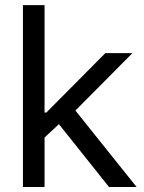

<svg xmlns="http://www.w3.org/2000/svg" viewBox="-20 -748 575 768"><path d="M152.8 -192.9V-297.9H165.5L401.4 -535.6H509.8L257.8 -281.7H248.5ZM71.8 0V-727.5H158.2V0ZM416 0 207 -262.2 268.1 -322.8 526.4 0Z"/></svg>

Font: Inter 20pt
Style: Regular
Weight: 400
Version: Version 4.001;git-66647c0bb